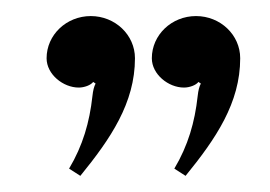

<svg xmlns="http://www.w3.org/2000/svg" viewBox="-20 -631 336 239"><path d="M169 -558.5C169 -538.4 189.7 -522 209 -522C216 -522 224 -525 227 -529L230 -527C228 -523 226.9 -519 226 -511C222.5 -479.2 214.2 -449.9 197 -421.1L211 -412.1C248.6 -458.3 279 -502.8 279 -558.5C279 -587.5 254.4 -611 224 -611C193.6 -611 169 -587.5 169 -558.5ZM38 -558.5C38 -538.4 58.7 -522 78 -522C85 -522 93 -525 96 -529L99 -527C97 -523 95.9 -519 95 -511C91.5 -479.2 83.2 -449.9 66 -421.1L80 -412.1C117.6 -458.3 148 -502.8 148 -558.5C148 -587.5 123.4 -611 93 -611C62.6 -611 38 -587.5 38 -558.5Z"/></svg>

Font: Prida01
Style: Black
Weight: 900
Designer: gluk
Foundry: gluk
Version: Version 00.072